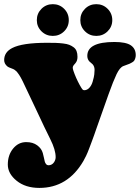

<svg xmlns="http://www.w3.org/2000/svg" viewBox="-25 -731 675 927"><path d="M152.8 -633.8Q152.8 -666 175.3 -688.5Q197.8 -710.9 230 -710.9Q262.2 -710.9 284.7 -688.5Q307.1 -666 307.1 -633.8Q307.1 -602.1 284.7 -579.8Q262.2 -557.6 230 -557.6Q197.8 -557.6 175.3 -579.8Q152.8 -602.1 152.8 -633.8ZM362.8 -633.8Q362.8 -666 385.3 -688.5Q407.7 -710.9 439.9 -710.9Q472.2 -710.9 494.6 -688.5Q517.1 -666 517.1 -633.8Q517.1 -602.1 494.6 -579.8Q472.2 -557.6 439.9 -557.6Q407.7 -557.6 385.3 -579.8Q362.8 -602.1 362.8 -633.8ZM12.7 63.5Q12.7 17.6 38.3 -13.7Q64 -44.9 101.6 -44.9Q133.8 -44.9 154.5 -29.5Q175.3 -14.2 181.6 7.8Q184.1 16.1 186.8 29.3Q189.5 42.5 191.2 49.1Q192.9 55.7 197.5 61.3Q202.1 66.9 210 66.9Q217.8 66.9 224.6 63Q231 59.6 236.3 51.8Q243.7 40 243.7 27.8Q243.7 -7.8 217.8 -59.1Q192.9 -108.4 149.7 -201.4Q106.4 -294.4 84.5 -338.9Q75.2 -357.9 67.4 -369.6Q59.6 -381.3 56.2 -384.8Q52.7 -388.2 45.9 -393.6Q41.5 -397 28.6 -401.6Q15.6 -406.2 10.7 -410.2Q-4.9 -423.3 -4.9 -440.9Q-4.9 -479 33.7 -499Q82.5 -524.4 201.7 -524.4Q228 -524.4 243.9 -523.9Q259.8 -523.4 279.1 -521.2Q298.3 -519 309.3 -514.6Q320.3 -510.3 330.3 -502.9Q340.3 -495.6 344.7 -484.1Q349.1 -472.7 349.1 -456.5Q349.1 -438 339.8 -426.8Q338.4 -424.8 335.7 -421.9Q333 -418.9 331.8 -417.5Q330.6 -416 329.1 -413.6Q327.6 -411.1 326.9 -408.9Q326.2 -406.7 326.2 -403.8Q326.2 -398.9 329.6 -388.7Q341.3 -354.5 359.4 -321.3Q368.7 -304.7 372.6 -300Q376.5 -295.4 381.3 -295.4Q395.5 -295.4 406.2 -306.9Q417 -318.4 422.4 -336.9Q429.2 -360.8 430.2 -371.6Q431.6 -382.8 431.6 -393.6Q431.6 -409.7 422.4 -420.4Q419.9 -423.3 413.3 -428.5Q406.7 -433.6 404.3 -437Q396.5 -447.3 396.5 -461.4Q396.5 -528.3 527.3 -528.3Q583 -528.3 606.7 -512.2Q630.4 -496.1 630.4 -464.8Q630.4 -456.1 627.9 -449Q625.5 -441.9 622.6 -437.7Q619.6 -433.6 612.3 -429.4Q605 -425.3 600.8 -423.3Q596.7 -421.4 585.9 -417.7Q575.2 -414.1 570.8 -412.1Q553.7 -405.8 537.8 -372.8Q522 -339.8 499.5 -276.9L440.4 -109.9Q438 -102.5 429.7 -79.1Q421.4 -55.7 416.7 -43.7Q412.1 -31.7 405 -12.7Q397.9 6.3 391.1 20.5Q384.3 34.7 377.9 45.9Q302.2 176.3 165 176.3Q98.1 176.3 55.4 141.8Q12.7 107.4 12.7 63.5Z"/></svg>

Font: Cooper* Black
Style: Regular
Weight: 900
Designer: Owen Earl
Foundry: indestructible type*
Version: Version 0.001